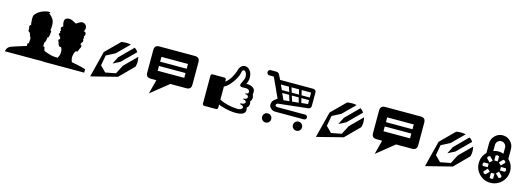

<svg xmlns="http://www.w3.org/2000/svg" viewBox="2 -1588 6975 2548"><g transform="rotate(15 3489.0 -314.5)"><path d="M752 -198.2Q752 -210 747.1 -223.6Q742.2 -237.3 737.3 -245.1L731.9 -252.9Q731.9 -252 731.2 -250.5Q730.5 -249 727.1 -246.6Q723.6 -244.1 717.8 -247.1Q709.5 -251.5 702.4 -261.2Q695.3 -271 692.9 -280.8Q692.4 -289.1 687 -302.2Q681.6 -315.4 678.2 -319.8Q674.8 -327.1 679 -335.9Q683.1 -344.7 695.8 -346.2Q694.8 -347.7 694.1 -350.3Q693.4 -353 692.4 -359.6Q691.4 -366.2 694.8 -368.2Q693.8 -368.2 692.9 -368.2Q691.9 -368.2 688.7 -368.9Q685.5 -369.6 684.1 -371.3Q682.6 -373 681.6 -376.2Q680.7 -379.4 684.1 -384.8Q682.6 -385.3 679.9 -386.5Q677.2 -387.7 671.9 -391.8Q666.5 -396 664.3 -401.1Q662.1 -406.2 664.6 -414.6Q667 -422.9 676.8 -432.1Q675.8 -433.1 674.6 -434.6Q673.3 -436 670.9 -440.2Q668.5 -444.3 668.2 -447.8Q668 -451.2 670.9 -454.6Q673.8 -458 681.2 -459Q679.7 -460.9 677.5 -463.9Q675.3 -466.8 671.4 -475.1Q667.5 -483.4 667.2 -490.7Q667 -498 673.3 -506.6Q679.7 -515.1 693.8 -520Q692.9 -522.5 691.4 -526.6Q689.9 -530.8 686.8 -542.5Q683.6 -554.2 682.1 -565.2Q680.7 -576.2 681.6 -589.6Q682.6 -603 687.5 -612.8Q692.4 -622.6 703.6 -629.9Q714.8 -637.2 731.9 -638.2Q752 -640.6 769.3 -636Q786.6 -631.3 811.8 -617.7Q836.9 -604 846.2 -600.1Q848.6 -602.1 852.5 -605Q856.4 -607.9 867.4 -615.2Q878.4 -622.6 888.7 -627.9Q898.9 -633.3 911.1 -637Q923.3 -640.6 932.1 -639.2Q973.1 -630.9 984.6 -596.4Q996.1 -562 971.2 -526.9Q987.3 -531.2 997.1 -519.3Q1006.8 -507.3 1004.9 -490Q1002.9 -472.7 990.2 -462.9Q992.2 -460.9 994.4 -457.3Q996.6 -453.6 997.1 -443.6Q997.6 -433.6 990.2 -424.8Q991.2 -423.3 992.7 -421.1Q994.1 -418.9 996.6 -412.4Q999 -405.8 999.3 -399.9Q999.5 -394 995.8 -387.5Q992.2 -380.9 983.9 -377Q979 -356.9 972.2 -348.1Q984.9 -349.6 988.8 -339.8Q993.2 -331.5 992.9 -322.3Q992.7 -313 985.8 -301.8Q981.4 -294.9 978.5 -288.8Q975.6 -282.7 973.4 -276.6Q971.2 -270.5 970.2 -268.1Q970.2 -267.6 968.5 -262Q966.8 -256.3 965.3 -253.7Q963.9 -251 960.7 -247.6Q957.5 -244.1 952.9 -244.6Q948.2 -245.1 941.9 -249Q918.9 -220.7 913.1 -180.7Q907.2 -140.6 921.9 -101.1L926.8 -91.8Q939.5 -89.4 968.3 -83.5Q997.1 -77.6 1014.2 -74.2Q1031.2 -70.8 1053.7 -65.7Q1076.2 -60.5 1092.5 -55.7Q1108.9 -50.8 1120.1 -45.9V0H560.1V-2H29.8Q29.8 -3.9 30.5 -7.6Q31.2 -11.2 34.2 -21Q37.1 -30.8 41.7 -39.3Q46.4 -47.9 55.4 -57.6Q64.5 -67.4 76.2 -73.2Q95.2 -82.5 146 -99.1Q196.8 -115.7 242.9 -129.6Q289.1 -143.6 292 -145L293 -182.1L309.1 -186Q314 -246.1 314 -253.9Q291 -302.2 285.2 -328.1Q282.7 -328.1 279.3 -328.6Q275.9 -329.1 269.8 -334.7Q263.7 -340.3 262.2 -350.1Q261.7 -357.9 261.2 -367.9Q260.7 -377.9 260.3 -385Q259.8 -392.1 257.8 -398.9Q255.9 -410.2 262.2 -419.7Q268.6 -429.2 275.9 -426.8Q273.4 -439 270.5 -457.5Q267.6 -476.1 267.1 -513.7Q266.6 -551.3 275.9 -564.9Q328.6 -638.2 440.9 -658.2Q467.3 -660.2 476.1 -657.2Q481.9 -655.8 479 -651.4L467.8 -639.2Q470.2 -637.7 473.9 -635Q477.5 -632.3 488 -623.5Q498.5 -614.7 507.3 -605.2Q516.1 -595.7 525.6 -580.8Q535.2 -565.9 540 -550.8Q548.3 -523.4 547.1 -483.6Q545.9 -443.8 540 -426.8Q540.5 -426.3 544.4 -427Q548.3 -427.7 552.2 -423.3Q556.2 -418.9 555.2 -410.2Q550.3 -356.4 545.9 -342.8Q539.6 -322.8 527.8 -328.1Q527.8 -320.8 527.1 -309.6Q526.4 -298.3 520.8 -276.9Q515.1 -255.4 505.9 -249Q501 -195.8 509.8 -193.8H522.9Q529.3 -151.4 539.1 -140.1Q587.9 -120.1 644 -106.9Q678.7 -98.6 729 -100.1Q730.5 -104.5 738.5 -120.4Q746.6 -136.2 749.5 -152.6Q752.4 -168.9 752 -198.2Z M1453.1 -217.8 1501 -312 1682.1 -493.2Q1697.3 -483.9 1709 -472.2Q1720.2 -460.9 1730 -444.8L1548.8 -264.2L1455.1 -215.8ZM1210 23.9 1299.8 -331.1 1489.7 -520Q1497.1 -522 1509.5 -524.4Q1522 -526.9 1556.9 -527.3Q1591.8 -527.8 1622.1 -520L1457 -356L1336.9 -293.9L1311 -151.9Q1354 -107.9 1388.7 -74.2L1529.8 -101.1L1591.8 -221.2L1758.8 -388.2Q1768.1 -351.6 1767.6 -321.5Q1767.1 -291.5 1762.2 -272.5L1756.8 -252.9L1567.9 -63L1211.9 26.9Z M1995.6 -594.2H2481.4Q2516.1 -594.2 2532.5 -577.6Q2548.8 -561 2548.8 -525.9V-215.8Q2548.8 -150.9 2481.4 -150.9H2262.7L2020.5 43.9L2070.8 -150.9H1995.6Q1960.9 -150.9 1944.3 -167.2Q1927.7 -183.6 1927.7 -217.8V-525.9Q1927.7 -561 1944.6 -577.9Q1961.4 -594.7 1995.6 -594.2ZM2055.7 -467.8V-401.9H2420.4V-467.8ZM2420.4 -276.9V-342.8H2055.7V-276.9Z M3345.2 -202.1Q3357.4 -173.8 3350.3 -149.7Q3343.3 -125.5 3323.2 -110.8Q3350.6 -24.9 3252 -8.3Q3174.3 4.9 3052.2 -23.9Q2978 -41.5 2959.5 -56.2Q2959 -56.6 2958.5 -57.1V-11.2Q2958.5 -1.5 2951.7 5.9Q2944.8 13.2 2935.5 13.2H2771.5Q2762.2 13.2 2755.4 5.9Q2748.5 -1.5 2748.5 -11.2V-396Q2748.5 -405.3 2755.4 -412.1Q2762.2 -418.9 2771.5 -418.9H2935.5Q2944.8 -418.9 2951.7 -412.1Q2958.5 -405.3 2958.5 -396V-370.1Q2980.5 -384.3 3000.7 -408.2Q3021 -432.1 3034.2 -455.3Q3047.4 -478.5 3057.6 -502Q3067.9 -525.4 3072.5 -538.1Q3077.1 -550.8 3077.6 -554.2Q3086.9 -593.3 3108.9 -614.7Q3130.9 -636.2 3162.6 -636.2Q3200.2 -636.2 3230.2 -600.1Q3260.3 -564 3260.3 -499Q3260.3 -481.4 3253.9 -457Q3247.6 -432.6 3237.3 -413.1H3251.5Q3275.4 -413.1 3295.9 -407.2Q3316.4 -401.4 3334 -388.2Q3351.6 -375 3356.9 -353.3Q3362.3 -331.5 3355.5 -299.8Q3366.2 -281.7 3366.9 -261.2Q3367.7 -240.7 3361.3 -225.8Q3355 -210.9 3345.2 -202.1ZM3257.3 -203.1Q3251 -204.1 3248.5 -207.3Q3246.1 -210.4 3248.5 -213.1Q3251 -215.8 3257.3 -215.8Q3284.2 -215.8 3295.9 -231Q3307.6 -246.1 3298.3 -261.5Q3289.1 -276.9 3264.6 -277.8Q3259.3 -278.3 3257.1 -281.2Q3254.9 -284.2 3257.1 -287.1Q3259.3 -290 3264.6 -290Q3291.5 -290 3297.9 -309.6Q3303.2 -328.1 3287.6 -343.3Q3273.9 -356 3251.5 -356H3192.4Q3177.7 -356 3169.7 -363.5Q3161.6 -371.1 3161.6 -381.8Q3161.6 -391.6 3182.6 -433.8Q3203.6 -476.1 3203.6 -498Q3203.6 -533.2 3189.9 -556.2Q3176.3 -579.1 3162.6 -579.1Q3150.4 -579.1 3143.1 -570.3Q3135.7 -561.5 3134.3 -547.9Q3128.4 -507.8 3101.1 -456.5Q3073.7 -405.3 3034.4 -361.6Q2995.1 -317.9 2958.5 -301.8V-121.1Q3064.9 -67.9 3204.6 -62Q3245.1 -61 3266.1 -81.1Q3282.7 -97.7 3269.5 -112.8Q3259.8 -124 3236.3 -128.9Q3225.1 -130.4 3225.1 -137.7Q3225.6 -143.6 3233.4 -144Q3275.4 -144 3288.6 -165Q3298.3 -180.2 3283.7 -192.9Q3274.4 -201.2 3257.3 -203.1Z M3614.3 -108.9Q3641.1 -108.9 3659.2 -90.6Q3677.2 -72.3 3677.2 -45.9Q3677.2 -20 3659.2 -2Q3641.1 16.1 3614.3 16.1Q3588.9 16.1 3570.6 -2.2Q3552.2 -20.5 3552.2 -45.9Q3552.2 -72.3 3570.3 -90.6Q3588.4 -108.9 3614.3 -108.9ZM4100.1 -45.9Q4100.1 -20 4082.3 -2Q4064.5 16.1 4038.1 16.1Q4011.7 16.1 3993.4 -2Q3975.1 -20 3975.1 -45.9Q3975.1 -72.3 3993.4 -90.6Q4011.7 -108.9 4038.1 -108.9Q4064.5 -108.9 4082.3 -90.6Q4100.1 -72.3 4100.1 -45.9ZM3656.2 -580.1H4108.4Q4129.9 -580.1 4141.1 -568.8Q4152.3 -557.6 4152.3 -540V-353Q4152.3 -337.4 4141.6 -325.9Q4130.9 -314.5 4115.2 -313L3711.4 -268.1Q3699.7 -266.6 3692.6 -259Q3685.5 -251.5 3685.1 -243.2Q3684.6 -234.9 3692.1 -228Q3699.7 -221.2 3713.4 -221.2H4096.2Q4111.8 -221.2 4120.6 -210.9Q4129.4 -200.7 4129.4 -188.5Q4129.4 -176.3 4120.6 -166Q4111.8 -155.8 4096.2 -155.8H3705.1Q3673.3 -155.8 3650.6 -171.9Q3627.9 -188 3620.1 -210.7Q3612.3 -233.4 3620.4 -259.5Q3628.4 -285.6 3653.3 -304.2L3688.5 -330.1L3564.5 -601.1H3503.4Q3486.8 -601.1 3477.3 -612.3Q3467.8 -623.5 3467.8 -637Q3467.8 -650.4 3477.3 -661.6Q3486.8 -672.9 3503.4 -672.9H3574.2Q3599.1 -672.9 3610.4 -662.8Q3621.6 -652.8 3631.3 -629.9ZM3932.1 -523.9H3828.1L3849.1 -456.1H3948.2ZM3682.1 -523.9 3713.4 -456.1H3814.5L3792.5 -523.9ZM3769 -331.1 3849.1 -338.9 3823.2 -419.9H3728ZM3884.3 -342.8 3974.1 -352.1 3954.1 -419.9H3859.4ZM4097.2 -366.2V-419.9H3991.2L4007.3 -356.9ZM4097.2 -456.1V-523.9H3968.3L3983.4 -456.1Z M4555.2 -217.8 4603 -312 4784.2 -493.2Q4799.3 -483.9 4811 -472.2Q4822.3 -460.9 4832 -444.8L4650.9 -264.2L4557.1 -215.8ZM4312 23.9 4401.9 -331.1 4591.8 -520Q4599.1 -522 4611.6 -524.4Q4624 -526.9 4658.9 -527.3Q4693.8 -527.8 4724.1 -520L4559.1 -356L4439 -293.9L4413.1 -151.9Q4456.1 -107.9 4490.7 -74.2L4631.8 -101.1L4693.8 -221.2L4860.8 -388.2Q4870.1 -351.6 4869.6 -321.5Q4869.1 -291.5 4864.3 -272.5L4858.9 -252.9L4669.9 -63L4314 26.9Z M5097.7 -594.2H5583.5Q5618.2 -594.2 5634.5 -577.6Q5650.9 -561 5650.9 -525.9V-215.8Q5650.9 -150.9 5583.5 -150.9H5364.7L5122.6 43.9L5172.9 -150.9H5097.7Q5063 -150.9 5046.4 -167.2Q5029.8 -183.6 5029.8 -217.8V-525.9Q5029.8 -561 5046.6 -577.9Q5063.5 -594.7 5097.7 -594.2ZM5157.7 -467.8V-401.9H5522.5V-467.8ZM5522.5 -276.9V-342.8H5157.7V-276.9Z M6053.7 -217.8 6101.6 -312 6282.7 -493.2Q6297.9 -483.9 6309.6 -472.2Q6320.8 -460.9 6330.6 -444.8L6149.4 -264.2L6055.7 -215.8ZM5810.5 23.9 5900.4 -331.1 6090.3 -520Q6097.7 -522 6110.1 -524.4Q6122.6 -526.9 6157.5 -527.3Q6192.4 -527.8 6222.7 -520L6057.6 -356L5937.5 -293.9L5911.6 -151.9Q5954.6 -107.9 5989.3 -74.2L6130.4 -101.1L6192.4 -221.2L6359.4 -388.2Q6368.7 -351.6 6368.2 -321.5Q6367.7 -291.5 6362.8 -272.5L6357.4 -252.9L6168.5 -63L5812.5 26.9Z M6853 -351.1Q6918.5 -287.1 6918.5 -198.2Q6918.5 -139.6 6889.4 -90.1Q6860.4 -40.5 6810.8 -11.7Q6761.2 17.1 6703.1 17.1Q6613.8 17.1 6551 -45.9Q6488.3 -108.9 6488.3 -198.2Q6488.3 -288.6 6552.2 -351.1V-483.9Q6552.2 -545.9 6596.7 -590.3Q6641.1 -634.8 6703.1 -634.8Q6765.1 -634.8 6809.1 -590.6Q6853 -546.4 6853 -483.9ZM6633.3 -483.9V-400.9Q6700.7 -425.8 6772.5 -400.9V-483.9Q6772.5 -512.7 6752 -533.4Q6731.4 -554.2 6703.1 -554.2Q6673.8 -554.2 6653.6 -533.4Q6633.3 -512.7 6633.3 -483.9ZM6617.2 -173.8V-222.2H6549.3L6539.1 -198.2L6549.3 -173.8ZM6659.2 -122.1 6625 -155.8 6576.2 -106 6586.4 -82 6610.4 -73.2ZM6726.1 -113.8H6678.2V-45.9L6702.1 -36.1L6726.1 -45.9ZM6778.3 -155.8 6744.1 -122.1 6793.5 -73.2 6818.4 -82 6827.1 -106ZM6786.1 -222.2V-173.8H6854L6864.3 -198.2L6854 -222.2ZM6744.1 -274.9 6778.3 -241.2 6827.1 -290 6818.4 -314 6793.5 -324.2ZM6678.2 -283.2H6726.1V-351.1L6702.1 -360.8L6678.2 -351.1ZM6625 -241.2 6659.2 -274.9 6610.4 -324.2 6586.4 -314.9 6576.2 -290Z"/></g></svg>

Font: Modern Pictograms
Style: Normal
Weight: 400
Designer: John Caserta
Foundry: John Caserta
Version: 1.000